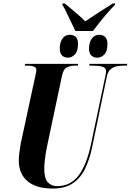

<svg xmlns="http://www.w3.org/2000/svg" viewBox="-20 -1085 759 1115"><path d="M418 -905Q408 -925 394 -954.5Q380 -984 366 -1013Q352 -1042 342 -1058L343 -1065H356Q398 -1031 426 -1006.5Q454 -982 475 -961Q504 -980 543 -1006Q582 -1032 635 -1065H649L648 -1058Q608 -1016 577.5 -978.5Q547 -941 520 -905ZM376 -750Q353 -750 340 -763Q327 -776 327 -804Q327 -838 342.5 -860.5Q358 -883 386 -883Q407 -883 420 -870.5Q433 -858 433 -830Q433 -787 414.5 -768.5Q396 -750 376 -750ZM546 -750Q523 -750 510 -763Q497 -776 497 -804Q497 -838 513 -860.5Q529 -883 556 -883Q578 -883 591 -870Q604 -857 604 -830Q604 -786 585.5 -768Q567 -750 546 -750ZM286 10Q190 10 139.5 -33Q89 -76 89 -154Q89 -173 93 -203Q97 -233 101 -254L183 -634Q186 -651 188.5 -660.5Q191 -670 191 -678Q191 -694 175.5 -699Q160 -704 134 -704H123L126 -714H434L432 -704H417Q390 -704 369 -694Q348 -684 340 -645L257 -253Q254 -240 249 -213Q244 -186 240.5 -156Q237 -126 237 -105Q237 -48 258 -26Q279 -4 310 -4Q391 -4 437.5 -67.5Q484 -131 509 -250L591 -639Q596 -661 596 -673Q596 -693 571.5 -698.5Q547 -704 510 -704H498L500 -714H719L717 -704H702Q680 -704 659 -700Q638 -696 622.5 -683Q607 -670 601 -643L516 -235Q501 -160 474 -105Q447 -50 402 -20Q357 10 286 10Z"/></svg>

Font: Noto Serif Display ExtraCondensed ExtraBold
Style: Italic
Weight: 800
Width: 2
Italic angle: -12°
Designer: Monotype Design Team
Foundry: Monotype Imaging Inc.
Version: Version 2.009